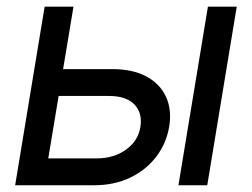

<svg xmlns="http://www.w3.org/2000/svg" viewBox="-20 -549 747 569"><path d="M155.3 -344.2H312.5Q373 -344.2 413.6 -322.5Q454.1 -300.8 471.9 -262.2Q489.7 -223.6 481.4 -173.8Q473.1 -124 443.1 -84.7Q413.1 -45.4 366 -22.7Q318.8 0 258.8 0H24.9L112.3 -529.3H197.8L123 -79.6H265.6Q316.9 -79.6 353 -105.2Q389.2 -130.9 396 -172.4Q402.8 -213.9 378.4 -239.3Q354 -264.6 303.2 -264.6H141.6ZM508.8 0 596.2 -529.3H681.6L594.2 0Z"/></svg>

Font: Inter 24pt
Style: Italic
Weight: 400
Italic angle: -9.3988°
Designer: Rasmus Andersson
Foundry: rsms
Version: Version 4.001;git-66647c0bb